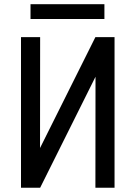

<svg xmlns="http://www.w3.org/2000/svg" viewBox="-20 -886 640 906"><path d="M430.2 -710.9H520.5V0H430.2L430.7 -523.9L169.4 0H79.1V-710.9H169.4L168.9 -187.5ZM472.7 -796.4H124V-866.2H472.7Z"/></svg>

Font: Roboto Mono
Style: Regular
Weight: 400
Designer: Google
Version: Version 2.000985; 2015; ttfautohint (v1.3)